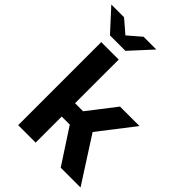

<svg xmlns="http://www.w3.org/2000/svg" viewBox="-317 -1084 1213 1213"><g transform="rotate(45 289.0 -477.5)"><path d="M629 0H452L300 -233H228V0H72V-742H228V-352H300L444 -538H618L435 -302ZM351 -955 219 -811H81L-51 -955H63L150 -880L237 -955Z"/></g></svg>

Font: mBank
Style: Bold
Weight: 700
Designer: Julieta Ulanovsky
Foundry: Julieta Ulanovsky
Version: Version 7.200